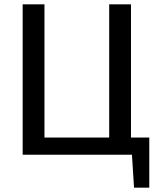

<svg xmlns="http://www.w3.org/2000/svg" viewBox="-20 -710 735 881"><path d="M84 0V-690H184V0ZM176 0V-79H665V0ZM481 0V-690H581V0ZM595 151 585 -7H665V151Z"/></svg>

Font: Exo 2 Medium
Style: Regular
Weight: 500
Designer: Natanael Gama
Foundry: Natanael Gama
Version: Version 2.010